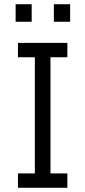

<svg xmlns="http://www.w3.org/2000/svg" viewBox="-20 -889 404 909"><path d="M299 -618H219V-68H299V0H65V-68H145V-618H65V-686H299ZM130 -786H54V-869H130ZM312 -786H235V-869H312Z"/></svg>

Font: Chivo Light
Style: Regular
Weight: 300
Designer: Hector Gatti
Foundry: Omnibus-Type
Version: Version 1.007